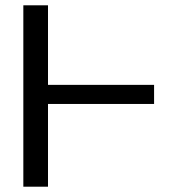

<svg xmlns="http://www.w3.org/2000/svg" viewBox="-20 -704 665 724"><path d="M561 -312H161V0H68V-684H161V-384H561Z"/></svg>

Font: New Athena Unicode
Style: Regular
Weight: 400
Designer: J. Rusten 1997; rev. by R. Hancock 2001, 2002, rev. by D. Mastronarde 2002-2021
Foundry: GreekKeys New Athena Unicode
Version: Version 5.008